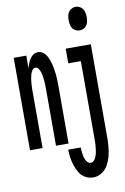

<svg xmlns="http://www.w3.org/2000/svg" viewBox="-103 -812 706 1084"><g transform="rotate(-10 250.0 -270.0)"><path d="M410 -618Q426 -618 439.5 -627.5Q453 -637 457.5 -653Q462 -669 462 -685Q462 -701 457.5 -717Q453 -733 439.5 -743Q426 -753 410 -753Q394 -753 380.5 -743Q367 -733 362.5 -717Q358 -701 358 -685Q358 -669 362.5 -653Q367 -637 380.5 -627.5Q394 -618 410 -618ZM342 213Q369 213 391.5 198Q414 183 427 159.5Q440 136 446.5 110.5Q453 85 455.5 58.5Q458 32 458 5V-530H314V-446H386V5Q386 17 385.5 29Q385 41 383.5 52.5Q382 64 380 75.5Q378 87 374 98Q370 109 362 119Q354 129 342 129Q328 129 319.5 116Q311 103 307.5 89.5Q304 76 302.5 62Q301 48 301 34H229Q229 57 232.5 80.5Q236 104 243.5 126.5Q251 149 263.5 169.5Q276 190 297.5 201.5Q319 213 342 213ZM16 0H88V-330Q88 -342 88.5 -353.5Q89 -365 90 -376.5Q91 -388 93 -399.5Q95 -411 98 -421.5Q101 -432 108 -443Q115 -454 127 -454Q138 -454 145 -443Q152 -432 155 -421.5Q158 -411 160 -399.5Q162 -388 163 -376.5Q164 -365 164.5 -353.5Q165 -342 165 -330V0H237V-330Q237 -347 236.5 -364.5Q236 -382 234 -399Q232 -416 229 -433Q226 -450 221 -467Q216 -484 208.5 -499.5Q201 -515 187 -526.5Q173 -538 156 -538Q137 -538 122.5 -524.5Q108 -511 100.5 -493.5Q93 -476 88 -457V-530H16Z"/></g></svg>

Font: Iosevka SS08 Medium
Style: Regular
Weight: 500
Monospace: yes
Designer: Belleve Invis
Foundry: Belleve Invis
Version: Version 3.4.3; ttfautohint (v1.8.3)